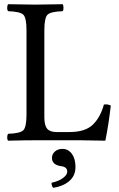

<svg xmlns="http://www.w3.org/2000/svg" viewBox="-20 -667 568 913"><path d="M276.9 41Q304.7 41 321.8 64.5Q338.9 87.9 338.9 127Q338.9 168.9 309.3 194.1Q279.8 219.2 232.9 226.1Q225.1 218.3 225.1 202.1Q260.3 194.3 280 179.2Q299.8 164.1 299.8 148.9Q299.8 126 269 123Q227.1 116.2 227.1 84Q227.1 65.9 241 53.5Q254.9 41 276.9 41ZM148.9 0Q97.2 0 19 2Q14.2 -2 14.2 -13.9Q14.2 -25.9 19 -30.8Q75.2 -32.7 90.6 -47.4Q106 -62 106 -122.1V-522.9Q106 -583 90.6 -597.4Q75.2 -611.8 19 -613.8Q14.2 -617.7 14.2 -629.9Q14.2 -642.1 19 -647Q110.8 -645 147.9 -645Q188 -645 277.8 -647Q281.7 -642.1 282 -630.1Q282.2 -618.2 277.8 -613.8Q221.7 -611.8 206.3 -597.4Q190.9 -583 190.9 -522.9V-108.9Q190.9 -70.8 204.3 -54.9Q217.8 -39.1 248 -39.1H311Q384.3 -39.1 420.7 -73.5Q457 -107.9 474.1 -169.9Q491.2 -172.9 506.8 -165Q497.1 -78.1 481 2Q388.7 0 361.8 0Z"/></svg>

Font: Linux Libertine O
Style: Regular
Weight: 400
Designer: Philipp H. Poll
Foundry: Philipp H. Poll
Version: Version 5.3.0